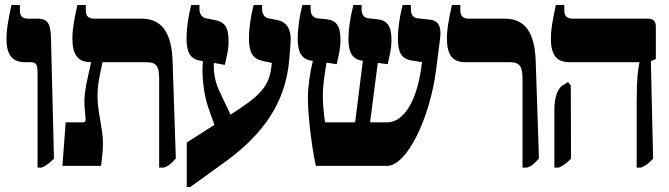

<svg xmlns="http://www.w3.org/2000/svg" viewBox="-20 -667 2691 772"><path d="M131 7H148C163 0 177 -9 197 -29L185 -514C183 -577 170 -592 128 -592H95C72 -592 60 -601 60 -625V-647H26C11 -578 6 -543 6 -512C6 -448 28 -417 80 -417H101C129 -417 131 -405 131 -367Z M231 0H386C390 -24 394 -66 394 -91C394 -149 372 -217 372 -282C372 -336 387 -387 392 -417H567C612 -417 620 -399 620 -346V7H638C660 0 669 -10 687 -30L674 -421C670 -534 632 -592 549 -592H359C337 -592 325 -601 325 -625V-647H291C276 -578 271 -544 271 -513C271 -448 292 -417 345 -417H346V-415C336 -365 315 -297 320 -238L324 -192C325 -179 322 -175 314 -175H244Z M731 85H745L885 -16C1037 -126 1129 -254 1143 -428L1148 -490C1153 -550 1134 -579 1092 -587L1061 -593C1046 -596 1034 -607 1034 -630V-647H1000C986 -593 981 -546 981 -513C981 -457 995 -431 1036 -422L1073 -414L1071 -397C1061 -314 1019 -278 907 -206L860 -305C846 -336 838 -374 840 -414L884 -406C892 -444 899 -463 899 -502C899 -557 885 -579 841 -587L810 -593C796 -596 782 -606 782 -630V-647H749C735 -593 730 -546 730 -513C730 -458 744 -430 785 -423L796 -421C790 -372 799 -286 817 -236L842 -165L731 -94Z M1250 0H1536C1618 0 1709 -197 1733 -383L1750 -516C1754 -549 1749 -584 1709 -588L1661 -593C1642 -595 1632 -607 1632 -630V-647H1599C1585 -593 1580 -546 1580 -512C1580 -458 1593 -431 1634 -424L1677 -417L1673 -389C1655 -265 1606 -175 1536 -175H1468L1499 -414L1539 -409C1547 -446 1554 -470 1554 -506C1554 -563 1537 -586 1494 -590L1463 -593C1444 -595 1434 -607 1434 -630V-647H1401C1387 -593 1381 -546 1381 -511C1381 -468 1390 -429 1436 -423H1439L1408 -175H1287C1282 -209 1278 -250 1278 -282C1278 -329 1287 -378 1293 -415L1334 -409C1342 -446 1349 -470 1349 -507C1349 -563 1333 -586 1290 -590L1258 -593C1240 -595 1229 -607 1229 -630V-647H1196C1182 -593 1177 -546 1177 -513C1177 -458 1191 -430 1232 -423L1238 -422C1226 -375 1218 -317 1218 -271C1218 -210 1232 -81 1250 0Z M2081 7H2098C2121 0 2129 -10 2147 -30L2134 -421C2130 -536 2092 -592 2009 -592H1866C1843 -592 1831 -601 1831 -625V-647H1797C1782 -578 1777 -544 1777 -513C1777 -448 1798 -417 1851 -417H2028C2072 -417 2081 -399 2081 -346Z M2540 7H2557C2579 -2 2588 -10 2606 -29L2597 -421L2617 -430V-560C2617 -582 2607 -592 2584 -592H2284C2261 -592 2249 -601 2249 -625V-647H2215C2200 -578 2195 -543 2195 -512C2195 -448 2217 -417 2269 -417H2551V-415C2546 -391 2540 -355 2540 -257ZM2209 7H2227C2248 -3 2259 -12 2276 -29L2275 -324L2264 -337L2244 -325C2224 -313 2209 -280 2209 -226Z"/></svg>

Font: Noto Serif Hebrew ExtraCondensed Black
Style: Regular
Weight: 900
Width: 2
Designer: Monotype Design Team
Foundry: Monotype Imaging Inc.
Version: Version 2.004